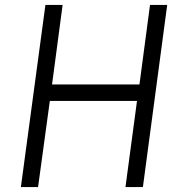

<svg xmlns="http://www.w3.org/2000/svg" viewBox="-20 -762 736 782"><path d="M491 0H562L661 -742H591L548 -418H192L235 -742H165L65 0H135L183 -351H538Z"/></svg>

Font: Cheyenne Sans Light
Style: Italic
Weight: 300
Italic angle: -8.13011°
Designer: The Public Sans project authors (U.S. Web Design System), Libre Franklin designed by Pablo Impallari and Rodrigo Fuenzal
Foundry: The Cheyenne Sans Project Authors
Version: Version 2.007